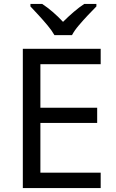

<svg xmlns="http://www.w3.org/2000/svg" viewBox="-20 -964 596 984"><path d="M496 0H97V-714H496V-635H187V-412H478V-334H187V-79H496ZM259 -784Q246 -807 224 -833.5Q202 -860 178 -886Q154 -912 136 -931V-944H196Q222 -927 250 -903Q278 -879 303 -852Q330 -879 358 -903Q386 -927 412 -944H474V-931Q455 -912 430.5 -886Q406 -860 383.5 -833.5Q361 -807 349 -784Z"/></svg>

Font: Noto Sans Sogdian
Style: Regular
Weight: 400
Designer: Monotype Design Team
Foundry: Monotype Imaging Inc.
Version: Version 2.002; ttfautohint (v1.8.4.7-5d5b)